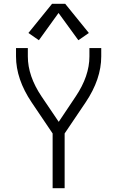

<svg xmlns="http://www.w3.org/2000/svg" viewBox="-20 -987 615 1007"><path d="M256 0V-287L146 -450Q64 -572 64 -691V-735H126V-691Q126 -588 198 -481L288 -348L377 -481Q449 -588 449 -691V-735H511V-691Q511 -572 429 -450L319 -287V0ZM184 -776 129 -814 253 -967H322L446 -814L391 -776L287 -919Z"/></svg>

Font: Jozsika Light
Style: Regular
Weight: 300
Monospace: yes
Designer: Belleve Invis
Foundry: Belleve Invis
Version: 2.1.0